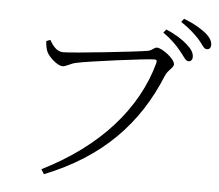

<svg xmlns="http://www.w3.org/2000/svg" viewBox="-57 -870 1114 976"><g transform="rotate(5 500.0 -381.5)"><path d="M836 -642C857 -617 869 -593 883 -593C896 -593 904 -601 904 -616C904 -636 894 -654 868 -677C844 -699 808 -723 758 -744L744 -727C787 -697 815 -668 836 -642ZM923 -711C946 -686 955 -662 971 -662C984 -662 992 -670 992 -685C992 -705 981 -724 954 -746C929 -765 894 -787 843 -806L830 -789C875 -759 900 -735 923 -711ZM245 -583C210 -583 189 -616 175 -640L155 -632C157 -604 161 -590 166 -578C176 -555 221 -512 248 -512C267 -512 287 -529 316 -535C373 -548 670 -587 709 -587C720 -587 726 -586 722 -569C657 -332 477 -126 187 19L202 43C492 -72 669 -258 771 -509C785 -542 812 -552 812 -571C812 -598 745 -648 719 -648C704 -648 698 -633 675 -628C629 -619 296 -583 245 -583Z"/></g></svg>

Font: Noto Serif CJK TC Light
Style: Regular
Weight: 300
Designer: Ryoko NISHIZUKA 西塚涼子 (kana & ideographs); Frank Grießhammer (Latin, Greek & Cyrillic); Wenlong ZHANG 张文龙 (bopomofo); San
Foundry: Adobe
Version: Version 2.001;hotconv 1.1.0;makeotfexe 2.6.0